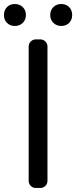

<svg xmlns="http://www.w3.org/2000/svg" viewBox="-41 -928 377 948"><path d="M134.8 0Q121.1 0 110.8 -10.3Q100.6 -20.5 100.6 -35.2V-698.2Q100.6 -712.9 110.8 -723.1Q121.1 -733.4 134.8 -733.4H159.2Q172.9 -733.4 183.1 -723.1Q193.4 -712.9 193.4 -698.2V-35.2Q193.4 -20.5 183.1 -10.3Q172.9 0 159.2 0ZM71.3 -814.9Q55.7 -799.8 32.2 -799.8Q8.8 -799.8 -6.3 -814.9Q-21.5 -830.1 -21.5 -854Q-21.5 -877.9 -6.3 -893.1Q8.8 -908.2 32.2 -908.2Q55.7 -908.2 71.3 -893.1Q86.9 -877.9 86.9 -854Q86.9 -830.1 71.3 -814.9ZM261.7 -799.8Q238.3 -799.8 222.7 -814.9Q207 -830.1 207 -854Q207 -877.9 222.7 -893.1Q238.3 -908.2 261.7 -908.2Q285.2 -908.2 300.3 -893.1Q315.4 -877.9 315.4 -854Q315.4 -830.1 300.3 -814.9Q285.2 -799.8 261.7 -799.8Z"/></svg>

Font: Gen Jyuu GothicL Regular
Style: Regular
Weight: 400
Designer: [Source Han Sans]
Ryoko NISHIZUKA  (kana & ideographs); Paul D. Hunt (Latin, Greek & Cyrillic); Wenlong ZHANG  (bopomofo
Version: Version 1.002.20150607